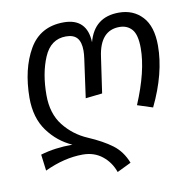

<svg xmlns="http://www.w3.org/2000/svg" viewBox="-82 -622 930 916"><g transform="rotate(-10 382.5 -164.0)"><path d="M709 -351Q709 -217 635 -64L561 -88Q626 -242 626 -353Q626 -418 603.5 -444Q581 -470 543 -470Q449 -470 432 -345L407 -172L326 -163L352 -351Q355 -372 355 -389Q355 -430 338 -450Q321 -470 284 -470Q210 -470 177 -392.5Q144 -315 144 -210Q144 -120 189.5 -62.5Q235 -5 303 24Q373 54 417 87Q461 120 483 177L415 210Q398 161 359 130Q320 99 265 99Q176 99 80 144L70 65Q140 44 225 44Q155 13 108.5 -50.5Q62 -114 62 -211Q63 -351 117 -444.5Q171 -538 285 -538Q341 -538 370.5 -508.5Q400 -479 402 -421Q433 -538 552 -538Q622 -538 665.5 -491Q709 -444 709 -351Z"/></g></svg>

Font: FiraGO Book
Style: Italic
Weight: 350
Italic angle: -8°
Designer: bBox Type GmbH
Foundry: bBox Type GmbH
Version: Version 1.001